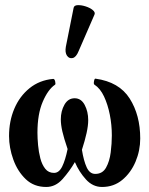

<svg xmlns="http://www.w3.org/2000/svg" viewBox="-20 -733 594 764"><path d="M164 11Q115 11 82.5 -20Q50 -51 33 -98Q16 -145 16 -192Q16 -251 37 -300.5Q58 -350 97.5 -382Q137 -414 191 -419Q197 -420 199.5 -409Q202 -398 199 -396Q171 -377 150 -328Q129 -279 129 -205Q129 -183 131.5 -155.5Q134 -128 140.5 -103Q147 -78 160 -61.5Q173 -45 195 -45Q215 -45 227.5 -70.5Q240 -96 249 -140Q234 -184 228 -210.5Q222 -237 222 -258Q222 -291 236.5 -316.5Q251 -342 277 -342Q303 -342 317 -315.5Q331 -289 331 -255Q331 -233 324.5 -203.5Q318 -174 306 -137Q313 -93 325 -67Q337 -41 359 -41Q388 -41 402 -66Q416 -91 420.5 -126.5Q425 -162 425 -194Q425 -236 417 -276.5Q409 -317 394 -349Q379 -381 356 -396Q352 -398 354 -409.5Q356 -421 360 -420Q454 -407 496 -341Q538 -275 538 -182Q538 -134 519.5 -90Q501 -46 467 -17.5Q433 11 386 11Q349 11 321.5 -19.5Q294 -50 278 -88Q257 -52 229 -20.5Q201 11 164 11ZM293 -530Q283 -505 269 -502Q255 -499 246.5 -511.5Q238 -524 242 -547L273 -702Q275 -712 289.5 -712.5Q304 -713 321 -707.5Q338 -702 349 -693Q360 -684 356 -675Z"/></svg>

Font: Junicode
Style: Bold
Weight: 700
Designer: Peter S. Baker
Version: Version 2.100; ttfautohint (v1.8.4)